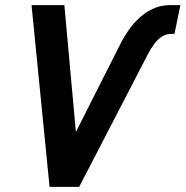

<svg xmlns="http://www.w3.org/2000/svg" viewBox="-20 -730 725 750"><path d="M173.6 0 103.2 -710H231.4L284.2 -128.6H233L450.2 -558.2Q487.8 -632.2 537.2 -671.1Q586.6 -710 644 -710H684.6L661.6 -597.8H650Q623.4 -597.8 601.5 -579.2Q579.6 -560.6 556.2 -515.4L289.2 0Z"/></svg>

Font: Geist Mono
Style: Italic
Weight: 400
Italic angle: -12°
Monospace: yes
Designer: Basement.studio, Andrés Briganti, Mateo Zaragoza
Foundry: Basement.studio, Vercel, Andrés Briganti, Guido Ferreyra, Mateo Zaragoza
Version: Version 1.500